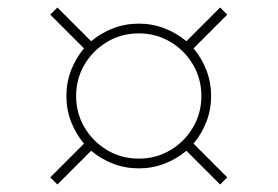

<svg xmlns="http://www.w3.org/2000/svg" viewBox="-20 -616 740 512"><path d="M350 -167Q314 -167 281.5 -179.5Q249 -192 223 -214L133 -124L114 -143L204 -233Q182 -259 169.5 -291.5Q157 -324 157 -360Q157 -396 169.5 -428.5Q182 -461 204 -487L114 -577L133 -596L223 -506Q249 -528 281.5 -540.5Q314 -553 350 -553Q386 -553 418.5 -540.5Q451 -528 477 -506L567 -596L586 -577L496 -487Q518 -461 530.5 -428.5Q543 -396 543 -360Q543 -324 530.5 -291.5Q518 -259 496 -233L586 -143L567 -124L477 -214Q451 -192 418.5 -179.5Q386 -167 350 -167ZM350 -193Q396 -193 434 -215.5Q472 -238 494.5 -276Q517 -314 517 -360Q517 -406 494.5 -444Q472 -482 434 -504.5Q396 -527 350 -527Q304 -527 266 -504.5Q228 -482 205.5 -444Q183 -406 183 -360Q183 -314 205.5 -276Q228 -238 266 -215.5Q304 -193 350 -193Z"/></svg>

Font: Murecho ExtraLight
Style: Regular
Weight: 200
Designer: Neil Summerour
Foundry: Positype
Version: Version 1.010; ttfautohint (v1.8.3)